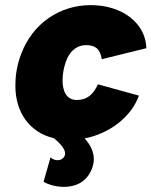

<svg xmlns="http://www.w3.org/2000/svg" viewBox="-20 -543 591 749"><path d="M279 -153C240 -153 224 -187 224 -229C224 -240 225 -252 227 -264C230 -282 236 -302 243 -317C257 -345 280 -367 316 -367C353 -367 371 -351 377 -312L551 -355C548 -453 457 -523 334 -523C211 -523 108 -450 64 -336C55 -314 48 -289 44 -263C41 -244 40 -226 40 -208C40 -104 96 -26 190 -4C218 19 234 39 234 56C234 60 233 64 231 67C226 77 216 82 205 82C196 82 186 79 177 71L150 166C164 175 195 186 229 186C270 186 315 171 337 119C343 105 346 92 346 78C346 50 334 23 310 -3C408 -22 492 -87 522 -170L362 -214C343 -173 319 -153 279 -153Z"/></svg>

Font: Arthouse Owned Black
Style: Italic
Weight: 900
Italic angle: -10°
Designer: Jeremy Tribby
Foundry: Tribby Type
Version: Version 1.000;PS 001.000;hotconv 1.0.88;makeotf.lib2.5.64775